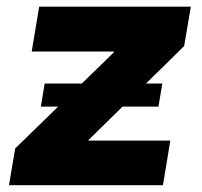

<svg xmlns="http://www.w3.org/2000/svg" viewBox="-20 -542 590 562"><path d="M6.3 0 24.4 -107.4 314 -389.6V-391.1H72.8L94.7 -522.5H538.6L519 -407.2L239.3 -132.3L238.8 -130.4H478.5L457 0ZM99.6 -230 110.8 -297.4H455.1L443.8 -230Z"/></svg>

Font: Inter 28pt ExtraBold
Style: Italic
Weight: 800
Italic angle: -9.3988°
Designer: Rasmus Andersson
Foundry: rsms
Version: Version 4.001;git-66647c0bb